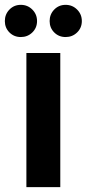

<svg xmlns="http://www.w3.org/2000/svg" viewBox="-34 -773 358 793"><path d="M75 -554H215V0H75ZM52 -620Q24 -620 5 -639Q-14 -658 -14 -686Q-14 -714 5 -733.5Q24 -753 52 -753Q80 -753 99.5 -733.5Q119 -714 119 -686Q119 -658 99.5 -639Q80 -620 52 -620ZM237 -620Q209 -620 190 -639Q171 -658 171 -686Q171 -714 190 -733.5Q209 -753 237 -753Q265 -753 284.5 -733.5Q304 -714 304 -686Q304 -658 284.5 -639Q265 -620 237 -620Z"/></svg>

Font: SVN-Poppins SemiBold
Style: Regular
Weight: 600
Designer: Ninad Kale (Devanagari), Jonny Pinhorn (Latin)
Foundry: Indian Type Foundry
Version: Version 3.002 2017